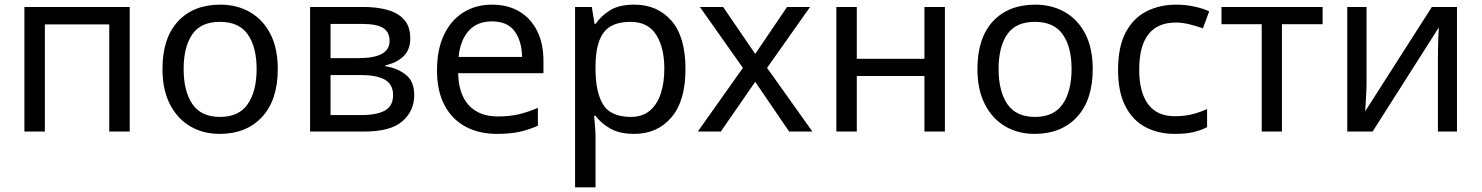

<svg xmlns="http://www.w3.org/2000/svg" viewBox="-20 -566 6374 826"><path d="M538 -536V0H450V-461H173V0H85V-536Z M1175 -269Q1175 -136 1107.5 -63Q1040 10 925 10Q854 10 798.5 -22.5Q743 -55 711 -117.5Q679 -180 679 -269Q679 -402 745.5 -474Q812 -546 928 -546Q1000 -546 1056 -513.5Q1112 -481 1143.5 -419.5Q1175 -358 1175 -269ZM770 -269Q770 -174 807.5 -118.5Q845 -63 927 -63Q1008 -63 1046 -118.5Q1084 -174 1084 -269Q1084 -364 1046 -418Q1008 -472 926 -472Q844 -472 807 -418Q770 -364 770 -269Z M1745 -401Q1745 -351 1715 -323Q1685 -295 1638 -285V-281Q1687 -274 1724.5 -245.5Q1762 -217 1762 -157Q1762 -89 1711.5 -44.5Q1661 0 1545 0H1314V-536H1544Q1601 -536 1646.5 -523.5Q1692 -511 1718.5 -481.5Q1745 -452 1745 -401ZM1656 -390Q1656 -428 1628.5 -445.5Q1601 -463 1539 -463H1402V-316H1523Q1656 -316 1656 -390ZM1671 -157Q1671 -203 1636 -223Q1601 -243 1533 -243H1402V-71H1535Q1601 -71 1636 -90.5Q1671 -110 1671 -157Z M2097 -546Q2165 -546 2215 -516Q2265 -486 2291.5 -431.5Q2318 -377 2318 -304V-251H1951Q1953 -160 1997.5 -112.5Q2042 -65 2122 -65Q2173 -65 2212.5 -74.5Q2252 -84 2294 -102V-25Q2253 -7 2213 1.5Q2173 10 2118 10Q2041 10 1983 -21Q1925 -52 1892.5 -113Q1860 -174 1860 -264Q1860 -352 1889.5 -415Q1919 -478 1972.5 -512Q2026 -546 2097 -546ZM2096 -474Q2033 -474 1996.5 -433.5Q1960 -393 1953 -321H2226Q2225 -389 2194 -431.5Q2163 -474 2096 -474Z M2709 -546Q2808 -546 2868.5 -477Q2929 -408 2929 -269Q2929 -132 2868.5 -61Q2808 10 2708 10Q2646 10 2605.5 -13Q2565 -36 2542 -68H2536Q2537 -51 2539.5 -25Q2542 1 2542 20V240H2454V-536H2526L2538 -463H2542Q2566 -498 2605 -522Q2644 -546 2709 -546ZM2693 -472Q2611 -472 2577 -426Q2543 -380 2542 -286V-269Q2542 -170 2574.5 -116.5Q2607 -63 2695 -63Q2743 -63 2775 -89.5Q2807 -116 2822.5 -163Q2838 -210 2838 -270Q2838 -362 2802.5 -417Q2767 -472 2693 -472Z M3176 -274 2991 -536H3091L3229 -334L3366 -536H3465L3280 -274L3475 0H3375L3229 -214L3081 0H2982Z M3666 -536V-313H3957V-536H4045V0H3957V-239H3666V0H3578V-536Z M4681 -269Q4681 -136 4613.5 -63Q4546 10 4431 10Q4360 10 4304.5 -22.5Q4249 -55 4217 -117.5Q4185 -180 4185 -269Q4185 -402 4251.5 -474Q4318 -546 4434 -546Q4506 -546 4562 -513.5Q4618 -481 4649.5 -419.5Q4681 -358 4681 -269ZM4276 -269Q4276 -174 4313.5 -118.5Q4351 -63 4433 -63Q4514 -63 4552 -118.5Q4590 -174 4590 -269Q4590 -364 4552 -418Q4514 -472 4432 -472Q4350 -472 4313 -418Q4276 -364 4276 -269Z M5035 10Q4963 10 4908 -19Q4853 -48 4821.5 -109Q4790 -170 4790 -265Q4790 -364 4822.5 -426Q4855 -488 4912 -517Q4969 -546 5041 -546Q5081 -546 5119.5 -537.5Q5158 -529 5182 -517L5155 -444Q5131 -453 5099 -461Q5067 -469 5039 -469Q4881 -469 4881 -266Q4881 -169 4919.5 -117.5Q4958 -66 5034 -66Q5077 -66 5111 -75Q5145 -84 5173 -97V-19Q5146 -5 5113.5 2.5Q5081 10 5035 10Z M5670 -462H5495V0H5408V-462H5235V-536H5670Z M5859 -536V-209Q5859 -196 5858 -172.5Q5857 -149 5855.5 -124.5Q5854 -100 5853 -87L6140 -536H6248V0H6166V-316Q6166 -332 6166.5 -358Q6167 -384 6168 -409.5Q6169 -435 6170 -448L5885 0H5776V-536Z"/></svg>

Font: Apis
Style: Regular
Weight: 400
Designer: Monotype Design Team
Foundry: Monotype Imaging Inc.
Version: Version 2.000; build 0001